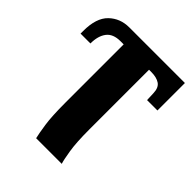

<svg xmlns="http://www.w3.org/2000/svg" viewBox="-214 -665 1033 1033"><g transform="rotate(45 302.5 -148.0)"><path d="M235 240Q228 211 219.5 154Q211 97 211 -7V-450H187Q131 -450 106 -417Q81 -384 81 -327H6V-347Q6 -446 52.5 -491Q99 -536 168 -536H591V-327H512L510 -377Q509 -418 485.5 -434Q462 -450 421 -450H404V5Q404 103 413.5 161.5Q423 220 430 240Z"/></g></svg>

Font: Noto Serif Black
Style: Regular
Weight: 900
Designer: Monotype Design Team
Foundry: Monotype Imaging Inc.
Version: Version 2.014; ttfautohint (v1.8.4.7-5d5b)